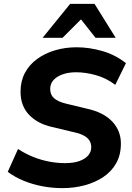

<svg xmlns="http://www.w3.org/2000/svg" viewBox="-20 -960 681 991"><path d="M302 11Q250 11 199.5 1.5Q149 -8 103.5 -26.5Q58 -45 20 -73L73 -191Q113 -165 154 -149Q195 -133 236 -125.5Q277 -118 316 -118Q359 -118 389 -128.5Q419 -139 435 -157.5Q451 -176 451 -200Q451 -219 442 -234Q433 -249 413 -260Q393 -271 360 -278L247 -305Q173 -322 129.5 -368Q86 -414 86 -487Q86 -541 108.5 -583.5Q131 -626 171.5 -655.5Q212 -685 264.5 -700.5Q317 -716 375 -716Q441 -716 508.5 -696.5Q576 -677 630 -634L575 -522Q529 -557 475.5 -572Q422 -587 373 -587Q333 -587 302.5 -576Q272 -565 255.5 -546Q239 -527 239 -501Q239 -471 258.5 -453.5Q278 -436 317 -426L429 -399Q515 -380 559.5 -332.5Q604 -285 604 -219Q604 -161 580 -118Q556 -75 513.5 -46.5Q471 -18 416.5 -3.5Q362 11 302 11ZM200 -765 342 -940H468L577 -765H473L398 -860L303 -765Z"/></svg>

Font: Nunito Sans 12pt ExtraBold
Style: Italic
Weight: 800
Italic angle: -9°
Designer: Vernon Adams
Foundry: Vernon Adams
Version: Version 3.101;gftools[0.9.27]